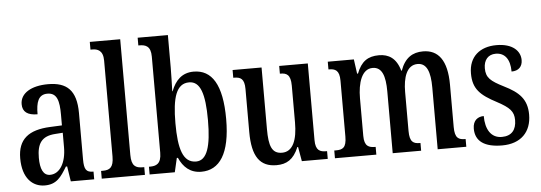

<svg xmlns="http://www.w3.org/2000/svg" viewBox="-50 -906 2993 1063"><g transform="rotate(-5 1447.0 -375.0)"><path d="M160 10C226 10 251 -28 285 -84H292L305 0H435V-43H432C395 -43 383 -59 383 -115V-373C383 -500 330 -547 226 -547C134 -547 71 -511 71 -449C71 -407 98 -386 154 -386C154 -452 167 -495 218 -495C272 -495 283 -448 283 -373V-313L218 -310C97 -305 37 -257 37 -151C37 -41 92 10 160 10ZM194 -46C156 -46 140 -84 140 -145C140 -223 165 -264 242 -269L284 -272V-191C284 -107 249 -46 194 -46Z M477 0H717V-43H708C670 -43 646 -55 646 -117V-760H477V-717H487C515 -717 547 -708 547 -650V-117C547 -55 524 -43 487 -43H477Z M1030 10C1131 10 1192 -76 1192 -269C1192 -461 1136 -546 1035 -546C970 -546 933 -507 910 -448H908C909 -479 911 -542 911 -578V-760H743V-717H748C783 -717 812 -708 812 -649V-115C812 -52 782 -43 749 -43H743V0H883L901 -78H907C930 -26 968 10 1030 10ZM1006 -49C933 -49 910 -127 910 -270C910 -413 934 -489 1005 -489C1067 -489 1091 -419 1091 -271C1091 -127 1067 -49 1006 -49Z M1448 10C1503 10 1543 -12 1571 -80H1575L1589 0H1733V-43H1728C1695 -43 1669 -51 1669 -110V-536H1510V-493H1513C1546 -493 1570 -484 1570 -421V-217C1570 -120 1545 -56 1484 -56C1427 -56 1412 -101 1412 -193V-536H1251V-493H1255C1291 -493 1313 -483 1313 -425V-186C1313 -49 1356 10 1448 10Z M1773 0H2003V-43H2001C1966 -43 1940 -51 1940 -110V-319C1940 -404 1964 -480 2024 -480C2076 -480 2094 -430 2094 -343V0H2252V-43H2249C2214 -43 2192 -52 2192 -115V-332C2192 -411 2213 -480 2274 -480C2325 -480 2344 -430 2344 -343V0H2503V-43H2501C2465 -43 2443 -52 2443 -115V-350C2443 -487 2394 -547 2310 -547C2252 -547 2209 -521 2184 -451H2181C2161 -522 2119 -547 2065 -547C2003 -547 1966 -521 1941 -456H1936L1925 -536H1780V-493H1782C1817 -493 1841 -484 1841 -425V-115C1841 -52 1819 -43 1783 -43H1773Z M2702 10C2806 10 2865 -51 2865 -147C2865 -233 2822 -274 2739 -315C2668 -351 2643 -371 2643 -424C2643 -469 2667 -499 2710 -499C2759 -499 2789 -463 2789 -393C2829 -393 2850 -416 2850 -452C2850 -502 2808 -546 2718 -546C2626 -546 2564 -495 2564 -402C2564 -316 2603 -279 2695 -231C2762 -195 2785 -172 2785 -124C2785 -70 2759 -37 2704 -37C2644 -37 2614 -87 2614 -161C2582 -161 2553 -143 2553 -96C2553 -26 2604 10 2702 10Z"/></g></svg>

Font: Noto Serif Devanagari ExtraCondensed Medium
Style: Regular
Weight: 500
Width: 2
Designer: Universal Thirst, Indian Type Foundry and the Monotype Design Team
Foundry: Monotype Imaging Inc.
Version: Version 2.004